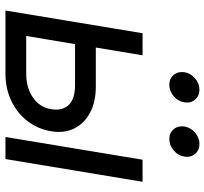

<svg xmlns="http://www.w3.org/2000/svg" viewBox="-44 -726 769 722"><g transform="rotate(90 341.0 -364.5)"><path d="M158.2 -339.8H305.2Q362.3 -339.8 402.8 -318.4Q443.4 -296.9 462.4 -259Q481.4 -221.2 473.1 -171.9Q464.8 -121.6 434.8 -82.8Q404.8 -43.9 358.6 -22Q312.5 0 255.4 0H19L104.5 -515.6H187.5ZM145.5 -261.7 114.7 -78.1H257.3Q309.6 -78.1 346.4 -103.5Q383.3 -128.9 390.1 -171.9Q397 -213.4 374.5 -237.5Q352.1 -261.7 299.8 -261.7ZM494.6 0 580.1 -515.6H663.1L577.6 0ZM298.3 -616.2Q274.9 -616.2 261.2 -632.8Q247.6 -649.4 251 -672.9Q254.9 -696.3 274.2 -712.9Q293.5 -729.5 316.9 -729.5Q340.3 -729.5 354.2 -712.9Q368.2 -696.3 364.3 -672.9Q360.8 -649.4 341.3 -632.8Q321.8 -616.2 298.3 -616.2ZM502.4 -616.2Q479 -616.2 465.3 -632.8Q451.7 -649.4 455.1 -672.9Q459 -696.3 478.3 -712.9Q497.6 -729.5 521 -729.5Q544.4 -729.5 558.3 -712.9Q572.3 -696.3 568.4 -672.9Q564.9 -649.4 545.4 -632.8Q525.9 -616.2 502.4 -616.2Z"/></g></svg>

Font: Inter Display
Style: Italic
Weight: 400
Italic angle: -9.39999°
Designer: Rasmus Andersson
Foundry: rsms
Version: Version 4.000;git-a52131595